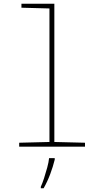

<svg xmlns="http://www.w3.org/2000/svg" viewBox="-20 -780 540 1021"><path d="M82 0V-21L243 -25V-735L94 -739V-760H269V-25L432 -21V0ZM197 213Q205 196 214 168.5Q223 141 231 111.5Q239 82 241 61H271V69Q262 106 247 146Q232 186 212 221H197Z"/></svg>

Font: Noto Sans Mono ExtraCondensed Thin
Style: Regular
Weight: 100
Width: 2
Designer: Monotype Design Team
Foundry: Monotype Imaging Inc.
Version: Version 2.014; ttfautohint (v1.8.4.7-5d5b)